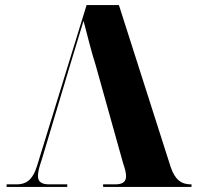

<svg xmlns="http://www.w3.org/2000/svg" viewBox="-20 -734 772 754"><path d="M356 -477 464 -91C471 -71 475 -55 475 -42C475 -21 463 -10 432 -10H385V0H732V-10H730C692 -10 667 -28 650 -79L447 -714H320L125 -81C107 -24 80 -10 45 -10H6V0H244V-10H173C142 -10 129 -21 129 -43C129 -60 135 -81 144 -107L256 -481C272 -534 293 -603 308 -652C322 -599 342 -519 356 -477Z"/></svg>

Font: Noto Serif Display ExtraBold
Style: Regular
Weight: 800
Designer: Monotype Design Team
Foundry: Monotype Imaging Inc.
Version: Version 2.009